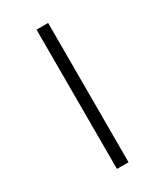

<svg xmlns="http://www.w3.org/2000/svg" viewBox="-240 -856 1023 1190"><g transform="rotate(-30 271.5 -261.5)"><path d="M230 -760H313V237H230Z"/></g></svg>

Font: Noto Sans Khmer Medium
Style: Regular
Weight: 500
Version: Version 2.003